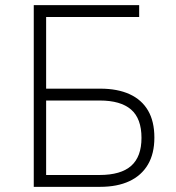

<svg xmlns="http://www.w3.org/2000/svg" viewBox="-20 -725 684 745"><path d="M111 0V-705H520V-659H159V-381H369Q436 -381 483 -359.5Q530 -338 554.5 -296Q579 -254 579 -191Q579 -129 554 -86.5Q529 -44 482 -22Q435 0 368 0ZM159 -46H366Q449 -46 489 -81.5Q529 -117 529 -190Q529 -265 488.5 -300Q448 -335 367 -335H159Z"/></svg>

Font: Nunito Sans 7pt SemiCondensed ExtraLight
Style: Regular
Weight: 250
Width: 4
Designer: Vernon Adams
Foundry: Vernon Adams
Version: Version 3.101;gftools[0.9.27]